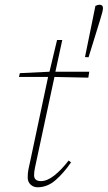

<svg xmlns="http://www.w3.org/2000/svg" viewBox="-20 -778 455 811"><path d="M108 -99 181 -443 183 -453H60L64 -469L189 -475L221 -609H243L214 -475H357L353 -450L210 -453L134 -99Q131 -85 127.5 -68.5Q124 -52 124 -38Q124 -13 153 -13Q179 -13 209 -36.5Q239 -60 270 -100L280 -92Q249 -47 214.5 -17Q180 13 139 13Q121 13 109 1.5Q97 -10 97 -28Q97 -48 100 -62Q103 -76 108 -99ZM400 -758Q415 -758 415 -744Q415 -732 403 -694.5Q391 -657 376 -607L354 -536L339 -537L383 -753Q393 -758 400 -758Z"/></svg>

Font: Source Serif Pro ExtraLight
Style: Italic
Weight: 200
Italic angle: -12°
Designer: Frank Grießhammer
Foundry: Adobe Systems Incorporated
Version: Version 3.001;hotconv 1.0.111;makeotfexe 2.5.65597